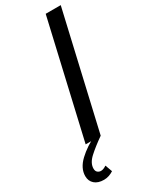

<svg xmlns="http://www.w3.org/2000/svg" viewBox="-322 -772 824 1039"><g transform="rotate(-30 90.0 -252.0)"><path d="M4 0 170 -720H264L98 0ZM-5 216Q-42 216 -63 197.5Q-84 179 -84 148Q-84 99 -38.5 56Q7 13 76 -20L98 0Q45 37 10 69Q-25 101 -25 135Q-25 151 -16 158.5Q-7 166 5 166Q20 166 39 153L55 197Q41 206 26 211Q11 216 -5 216Z"/></g></svg>

Font: Instrument Sans Condensed Medium
Style: Italic
Weight: 500
Width: 3
Italic angle: -13°
Designer: Rodrigo Fuenzalida
Foundry: fragTYPE
Version: Version 1.000;gftools[0.9.28]